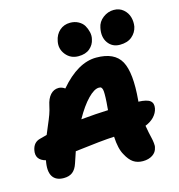

<svg xmlns="http://www.w3.org/2000/svg" viewBox="-136 -998 1042 1116"><g transform="rotate(-15 385.5 -440.5)"><path d="M547.9 -807.1Q554.2 -841.8 584 -864.5Q613.8 -887.2 648.9 -887.2Q683.1 -887.2 706.3 -867.2Q729.5 -847.2 737.3 -819.1Q745.1 -791 740.2 -762.2Q732.9 -728 705.8 -705.1Q678.7 -682.1 632.8 -682.1Q586.9 -682.1 561.8 -717.5Q536.6 -752.9 547.9 -807.1ZM382.8 -680.2Q335.9 -680.2 307.4 -715.6Q278.8 -751 288.1 -795.9Q295.4 -835 321.5 -857.9Q347.7 -880.9 384.8 -880.9Q412.6 -880.9 434.6 -868.9Q456.5 -856.9 467.3 -838.6Q478 -820.3 483.2 -797.9Q488.3 -775.4 482.9 -754.9Q476.6 -723.1 451.4 -701.7Q426.3 -680.2 382.8 -680.2ZM586.9 5.9Q553.7 5.9 530 -10Q506.3 -25.9 486.8 -63Q464.4 -101.1 460.9 -174.8Q388.2 -171.4 224.1 -150.9Q206.1 -100.1 201.2 -83Q190.4 -49.8 170.2 -33.9Q149.9 -18.1 117.2 -18.1Q69.3 -18.1 49.8 -50Q30.3 -82 43 -145Q-19 -161.6 -6.8 -220.2Q2.4 -265.1 43 -274.9Q79.6 -285.2 85 -286.1Q91.8 -303.7 106.4 -337.4Q121.1 -371.1 129.9 -395.5Q138.7 -419.9 144 -445.8Q152.3 -487.3 172.6 -509.8Q192.9 -532.2 222.2 -532.2Q241.2 -532.2 259.8 -519Q368.2 -646 479 -646Q588.9 -646 627.2 -576.4Q665.5 -506.8 650.9 -341.8Q650.9 -340.8 650.4 -338.4Q649.9 -335.9 649.9 -335Q701.2 -333 720 -317.9Q738.8 -302.7 732.9 -272Q727.5 -245.6 707 -223.6Q686.5 -201.7 653.8 -189Q656.7 -168.9 661.9 -145.3Q667 -121.6 669.9 -109.6Q672.9 -97.7 675 -79.3Q677.2 -61 673.8 -51.8Q668.9 -25.4 645.3 -9.8Q621.6 5.9 586.9 5.9ZM449.2 -473.1Q420.9 -473.1 382.1 -433.3Q343.3 -393.6 303.2 -321.8Q397.5 -330.6 466.8 -333Q466.8 -335 467.3 -339.8Q467.8 -344.7 467.8 -347.2Q471.2 -382.8 471.9 -407Q472.7 -431.2 471.7 -444.3Q470.7 -457.5 466.8 -464.1Q462.9 -470.7 459.5 -471.9Q456.1 -473.1 449.2 -473.1Z"/></g></svg>

Font: Shantell Sans Irregular
Style: Italic
Weight: 800
Italic angle: -11.31°
Designer: Stephen Nixon, Anya Danilova, Shantell Martin
Foundry: Arrow Type
Version: Version 1.006;[9816181b4]